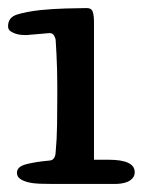

<svg xmlns="http://www.w3.org/2000/svg" viewBox="-20 -456 354 476"><path d="M213 -60H249Q314 -60 314 -29Q314 -20 308.5 -14Q303 -8 295.5 -5Q288 -2 280 -1Q272 0 267 0H108Q94 0 78.5 -0.5Q63 -1 50.5 -4Q38 -7 30 -12.5Q22 -18 22 -28Q22 -43 45.5 -49Q69 -55 103 -58Q117 -59 118 -79Q121 -110 121.5 -147Q122 -184 122 -213Q122 -228 122 -246Q122 -264 121.5 -283.5Q121 -303 120 -322Q119 -341 118 -357Q118 -360 114.5 -367Q111 -374 103 -374Q100 -374 91.5 -373Q83 -372 74 -371.5Q65 -371 56.5 -370Q48 -369 45 -369Q41 -369 33.5 -369.5Q26 -370 18.5 -372.5Q11 -375 5.5 -379Q0 -383 0 -391Q0 -413 22.5 -420Q45 -427 80 -431Q109 -434 143.5 -435Q178 -436 195 -436Q207 -436 210 -426.5Q213 -417 213 -401Z"/></svg>

Font: Life Savers ExtraBold
Style: Regular
Weight: 800
Designer: Pablo Impallari, Rodrigo Fuenzalida, Brenda Gallo
Foundry: Pablo Impallari, Rodrigo Fuenzalida, Brenda Gallo
Version: Version 3.001; ttfautohint (v0.95) -l 8 -r 50 -G 200 -x 14 -